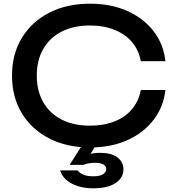

<svg xmlns="http://www.w3.org/2000/svg" viewBox="-20 -784 952 1039"><path d="M875 -297Q865 -205 810.5 -134.5Q756 -64 668 -25Q580 14 467 14Q341 14 246 -35Q151 -84 98 -171.5Q45 -259 45 -375Q45 -491 98 -578.5Q151 -666 246 -715Q341 -764 467 -764Q580 -764 668 -725Q756 -686 810.5 -616Q865 -546 875 -453H742Q731 -513 694.5 -556Q658 -599 600 -622.5Q542 -646 466 -646Q378 -646 313.5 -613Q249 -580 214 -519Q179 -458 179 -375Q179 -292 214 -231Q249 -170 313.5 -137Q378 -104 466 -104Q542 -104 600 -127Q658 -150 694.5 -193.5Q731 -237 742 -297ZM433 -12H507L456 72L422 70Q444 56 467 49.5Q490 43 523 43Q582 43 615 67.5Q648 92 648 133Q648 178 605.5 206.5Q563 235 485 235Q416 235 367.5 209Q319 183 305 138H400Q411 153 431.5 161.5Q452 170 485 170Q521 170 538 158.5Q555 147 555 131Q555 115 540 106Q525 97 496 97Q476 97 459.5 100Q443 103 432 108H357Z"/></svg>

Font: Unbounded
Style: Regular
Weight: 400
Designer: Luke Prowse, Jean-Baptiste Morizot, Fátima Lázaro, Florian Runge
Foundry: NaN
Version: Version 1.701;gftools[0.9.28.dev5+ged2979d]